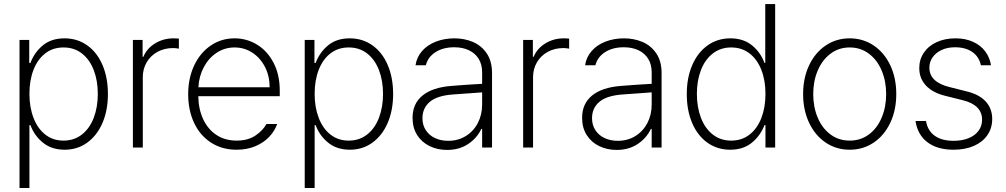

<svg xmlns="http://www.w3.org/2000/svg" viewBox="-20 -727 4957 946"><path d="M76.2 -530.3H124V-417H129.9Q149.9 -469.7 191.7 -503.9Q233.4 -538.1 297.9 -538.1Q361.3 -538.1 409.9 -503.4Q458.5 -468.8 485.1 -406.5Q511.7 -344.2 511.7 -263.7Q511.7 -183.6 484.9 -121.3Q458 -59.1 409.7 -24.2Q361.3 10.7 298.8 10.7Q234.9 10.7 192.1 -23.7Q149.4 -58.1 129.9 -110.4H125V199.2H76.2ZM293 -34.2Q345.2 -34.2 383.5 -64.2Q421.9 -94.2 441.9 -146.7Q461.9 -199.2 461.9 -264.6Q461.9 -329.6 441.9 -381.6Q421.9 -433.6 383.8 -463.4Q345.7 -493.2 293 -493.2Q240.7 -493.2 202.9 -463.9Q165 -434.6 145 -382.8Q125 -331.1 125 -264.6Q125 -198.2 145.3 -145.8Q165.5 -93.3 203.4 -63.7Q241.2 -34.2 293 -34.2Z M634.8 -530.3H682.6V-447.3H686.5Q703.6 -488.3 744.1 -513.2Q784.7 -538.1 835.9 -538.1L861.3 -537.1V-487.3Q843.8 -490.2 833 -490.2Q790.5 -490.2 756.3 -471.7Q722.2 -453.1 702.9 -420.4Q683.6 -387.7 683.6 -346.7V0H634.8Z M907.2 -262.7Q907.2 -341.3 936.5 -404.1Q965.8 -466.8 1018.1 -502.4Q1070.3 -538.1 1135.7 -538.1Q1195.8 -538.1 1246.6 -507.1Q1297.4 -476.1 1327.9 -417.5Q1358.4 -358.9 1358.4 -280.3V-252.9H957Q958 -189 981.2 -139.4Q1004.4 -89.8 1046.6 -62Q1088.9 -34.2 1145.5 -34.2Q1201.7 -34.2 1238.5 -59.1Q1275.4 -84 1293 -116.2H1345.7Q1334 -82 1306.6 -53Q1279.3 -23.9 1238 -6.6Q1196.8 10.7 1145.5 10.7Q1074.2 10.7 1020 -24.2Q965.8 -59.1 936.5 -121.3Q907.2 -183.6 907.2 -262.7ZM1308.6 -296.9Q1308.6 -351.6 1285.9 -396.5Q1263.2 -441.4 1223.6 -467.3Q1184.1 -493.2 1135.7 -493.2Q1087.4 -493.2 1047.9 -467.3Q1008.3 -441.4 984.4 -396.5Q960.4 -351.6 957.5 -296.9Z M1481.4 -530.3H1529.3V-417H1535.2Q1555.2 -469.7 1596.9 -503.9Q1638.7 -538.1 1703.1 -538.1Q1766.6 -538.1 1815.2 -503.4Q1863.8 -468.8 1890.4 -406.5Q1917 -344.2 1917 -263.7Q1917 -183.6 1890.1 -121.3Q1863.3 -59.1 1814.9 -24.2Q1766.6 10.7 1704.1 10.7Q1640.1 10.7 1597.4 -23.7Q1554.7 -58.1 1535.2 -110.4H1530.3V199.2H1481.4ZM1698.2 -34.2Q1750.5 -34.2 1788.8 -64.2Q1827.1 -94.2 1847.2 -146.7Q1867.2 -199.2 1867.2 -264.6Q1867.2 -329.6 1847.2 -381.6Q1827.1 -433.6 1789.1 -463.4Q1751 -493.2 1698.2 -493.2Q1646 -493.2 1608.2 -463.9Q1570.3 -434.6 1550.3 -382.8Q1530.3 -331.1 1530.3 -264.6Q1530.3 -198.2 1550.5 -145.8Q1570.8 -93.3 1608.6 -63.7Q1646.5 -34.2 1698.2 -34.2Z M2204.1 -303.7Q2240.2 -306.6 2283.2 -309.6Q2326.2 -312.5 2355.5 -314V-371.1Q2355.5 -408.7 2338.9 -436.3Q2322.3 -463.9 2291.3 -479Q2260.3 -494.1 2217.8 -494.1Q2163.6 -494.1 2126 -470.2Q2088.4 -446.3 2078.1 -405.3H2027.3Q2033.2 -445.3 2059.3 -475.3Q2085.4 -505.4 2127.2 -521.7Q2168.9 -538.1 2219.7 -538.1Q2267.6 -538.1 2309.6 -520.5Q2351.6 -502.9 2377.9 -464.4Q2404.3 -425.8 2404.3 -367.2V0H2355.5V-91.8H2351.6Q2330.1 -46.4 2286.4 -17.3Q2242.7 11.7 2182.6 11.7Q2135.7 11.7 2096.9 -7.1Q2058.1 -25.9 2035.4 -61.5Q2012.7 -97.2 2012.7 -146.5Q2012.7 -216.3 2061.8 -256.3Q2110.8 -296.4 2204.1 -303.7ZM2188.5 -33.2Q2236.8 -33.2 2274.9 -56.6Q2313 -80.1 2334.2 -120.8Q2355.5 -161.6 2355.5 -211.9V-272L2323.2 -269.5Q2243.7 -263.2 2213.9 -261.7Q2134.8 -256.3 2098.1 -225.6Q2061.5 -194.8 2061.5 -144.5Q2061.5 -110.8 2078.1 -85.4Q2094.7 -60.1 2123.5 -46.6Q2152.3 -33.2 2188.5 -33.2Z M2557.6 -530.3H2605.5V-447.3H2609.4Q2626.5 -488.3 2667 -513.2Q2707.5 -538.1 2758.8 -538.1L2784.2 -537.1V-487.3Q2766.6 -490.2 2755.9 -490.2Q2713.4 -490.2 2679.2 -471.7Q2645 -453.1 2625.7 -420.4Q2606.4 -387.7 2606.4 -346.7V0H2557.6Z M3039.6 -303.7Q3075.7 -306.6 3118.7 -309.6Q3161.6 -312.5 3190.9 -314V-371.1Q3190.9 -408.7 3174.3 -436.3Q3157.7 -463.9 3126.7 -479Q3095.7 -494.1 3053.2 -494.1Q2999 -494.1 2961.4 -470.2Q2923.8 -446.3 2913.6 -405.3H2862.8Q2868.7 -445.3 2894.8 -475.3Q2920.9 -505.4 2962.6 -521.7Q3004.4 -538.1 3055.2 -538.1Q3103 -538.1 3145 -520.5Q3187 -502.9 3213.4 -464.4Q3239.7 -425.8 3239.7 -367.2V0H3190.9V-91.8H3187Q3165.5 -46.4 3121.8 -17.3Q3078.1 11.7 3018.1 11.7Q2971.2 11.7 2932.4 -7.1Q2893.6 -25.9 2870.8 -61.5Q2848.1 -97.2 2848.1 -146.5Q2848.1 -216.3 2897.2 -256.3Q2946.3 -296.4 3039.6 -303.7ZM3023.9 -33.2Q3072.3 -33.2 3110.4 -56.6Q3148.4 -80.1 3169.7 -120.8Q3190.9 -161.6 3190.9 -211.9V-272L3158.7 -269.5Q3079.1 -263.2 3049.3 -261.7Q2970.2 -256.3 2933.6 -225.6Q2897 -194.8 2897 -144.5Q2897 -110.8 2913.6 -85.4Q2930.2 -60.1 2959 -46.6Q2987.8 -33.2 3023.9 -33.2Z M3363.8 -263.7Q3363.8 -343.8 3390.6 -406Q3417.5 -468.3 3466.3 -503.2Q3515.1 -538.1 3578.6 -538.1Q3642.6 -538.1 3684.8 -503.9Q3727.1 -469.7 3746.6 -417H3750.5V-707H3799.3V0H3751.5V-110.4H3746.6Q3726.1 -57.6 3683.8 -23.4Q3641.6 10.7 3577.6 10.7Q3514.2 10.7 3465.6 -23.9Q3417 -58.6 3390.4 -120.8Q3363.8 -183.1 3363.8 -263.7ZM3751.5 -264.6Q3751.5 -331.1 3731.2 -382.8Q3710.9 -434.6 3672.9 -463.9Q3634.8 -493.2 3582.5 -493.2Q3530.3 -493.2 3491.9 -463.4Q3453.6 -433.6 3433.6 -381.6Q3413.6 -329.6 3413.6 -264.6Q3413.6 -199.2 3433.6 -146.7Q3453.6 -94.2 3491.9 -64.2Q3530.3 -34.2 3582.5 -34.2Q3634.8 -34.2 3672.9 -63.7Q3710.9 -93.3 3731.2 -145.5Q3751.5 -197.8 3751.5 -264.6Z M3937 -263.7Q3937 -342.8 3966.6 -405.3Q3996.1 -467.8 4048.3 -502.9Q4100.6 -538.1 4166.5 -538.1Q4232.4 -538.1 4284.7 -502.9Q4336.9 -467.8 4366.5 -405.3Q4396 -342.8 4396 -263.7Q4396 -184.6 4366.5 -122.1Q4336.9 -59.6 4284.7 -24.4Q4232.4 10.7 4166.5 10.7Q4100.6 10.7 4048.3 -24.4Q3996.1 -59.6 3966.6 -122.1Q3937 -184.6 3937 -263.7ZM4346.2 -263.7Q4346.2 -327.1 4324 -379.6Q4301.8 -432.1 4261 -462.6Q4220.2 -493.2 4166.5 -493.2Q4112.8 -493.2 4072 -462.4Q4031.2 -431.6 4009 -379.4Q3986.8 -327.1 3986.8 -263.7Q3986.8 -199.7 4009 -147.2Q4031.2 -94.7 4072 -64.5Q4112.8 -34.2 4166.5 -34.2Q4220.2 -34.2 4261 -64.5Q4301.8 -94.7 4324 -147.2Q4346.2 -199.7 4346.2 -263.7Z M4685.1 -494.1Q4648.4 -494.1 4619.9 -481Q4591.3 -467.8 4575.2 -444.8Q4559.1 -421.9 4559.1 -393.6Q4559.1 -322.3 4658.7 -297.9L4740.7 -277.3Q4804.2 -262.2 4836.4 -227.3Q4868.7 -192.4 4868.7 -140.6Q4868.7 -96.2 4845.5 -62Q4822.3 -27.8 4779.3 -8.5Q4736.3 10.7 4678.2 10.7Q4598.1 10.7 4549.6 -26.1Q4501 -63 4490.7 -130.9H4542.5Q4550.3 -83.5 4585.2 -58.3Q4620.1 -33.2 4678.2 -33.2Q4720.2 -33.2 4752.2 -46.1Q4784.2 -59.1 4801.5 -82.8Q4818.8 -106.4 4818.8 -137.7Q4818.8 -173.3 4794.9 -197.5Q4771 -221.7 4723.1 -233.4L4641.1 -253.9Q4576.7 -269 4543 -304.7Q4509.3 -340.3 4509.3 -391.6Q4509.3 -434.1 4532 -467.5Q4554.7 -501 4595.2 -519.5Q4635.7 -538.1 4688 -538.1Q4736.3 -538.1 4773.7 -521.2Q4811 -504.4 4833.7 -474.6Q4856.4 -444.8 4862.8 -405.3H4813Q4804.2 -447.3 4770.8 -470.7Q4737.3 -494.1 4685.1 -494.1Z"/></svg>

Font: Pretendard JP ExtraLight
Style: Regular
Weight: 200
Designer: Base glyphs from Inter by Rasmus Andersson; Hangeul glyphs from Noto Sans CJK(Source Han Sans) by Jang Soo-young and Kan
Foundry: Kil Hyung-jin
Version: Version 1.309